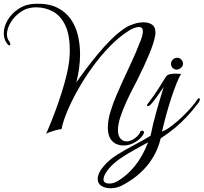

<svg xmlns="http://www.w3.org/2000/svg" viewBox="-212 -686 1086 1024"><path d="M446 90Q430 90 414.5 84.5Q399 79 386 66Q374 53 368.5 35Q363 17 363 -4Q363 -45 377.5 -92Q392 -139 410.5 -181Q429 -223 440 -248Q461 -293 479 -332Q497 -371 511 -403Q528 -443 539 -472Q550 -501 550 -519Q550 -542 529 -542Q516 -542 500.5 -535.5Q485 -529 473 -521Q420 -487 371 -436Q322 -385 279.5 -326Q237 -267 203 -206.5Q169 -146 146.5 -92Q124 -38 116 3Q105 3 88.5 7.5Q72 12 56.5 17.5Q41 23 34 28Q36 23 49 -7.5Q62 -38 80 -85.5Q98 -133 116 -189Q134 -245 146.5 -301Q159 -357 160 -404Q162 -495 137.5 -548Q113 -601 71.5 -624Q30 -647 -20 -647Q-65 -647 -100 -623.5Q-135 -600 -155 -566.5Q-175 -533 -175 -503Q-175 -481 -163 -466Q-157 -457 -157 -451Q-157 -444 -162 -444Q-167 -444 -173 -452Q-192 -475 -192 -509Q-192 -544 -170.5 -580Q-149 -616 -110.5 -640.5Q-72 -665 -22 -666Q47 -668 92.5 -645.5Q138 -623 165 -584.5Q192 -546 203.5 -497.5Q215 -449 215 -397Q215 -358 209.5 -319.5Q204 -281 195 -246Q214 -274 243.5 -313.5Q273 -353 308 -395.5Q343 -438 381.5 -476Q420 -514 457 -538Q476 -550 502.5 -558.5Q529 -567 554 -567Q580 -567 598.5 -555Q617 -543 617 -513Q617 -510 617 -506.5Q617 -503 616 -499Q610 -461 585 -400Q560 -339 519 -257Q510 -240 493.5 -208Q477 -176 459.5 -137.5Q442 -99 429.5 -60.5Q417 -22 417 8Q417 40 433 56Q447 68 462 68Q486 68 508.5 50.5Q531 33 535 19Q538 11 546 11Q551 11 554.5 15Q558 19 554 27Q542 52 511 71Q480 90 446 90ZM724 -315Q700 -323 700 -346Q700 -359 710 -368.5Q720 -378 733 -378Q746 -378 755 -368.5Q764 -359 764 -346Q764 -332 751 -322.5Q738 -313 724 -315ZM377 318Q349 318 329 305.5Q309 293 309 268Q309 254 316.5 237Q324 220 342 199Q370 166 414 138.5Q458 111 506 86Q554 61 591 38Q603 -24 622.5 -92.5Q642 -161 661 -222Q648 -203 628.5 -175.5Q609 -148 593 -130Q584 -120 576 -120Q572 -120 572 -124Q572 -128 577 -134Q612 -179 635.5 -217Q659 -255 671 -274Q679 -288 697 -291Q715 -294 728 -293Q732 -293 738 -292.5Q744 -292 754 -292Q744 -277 730.5 -243.5Q717 -210 702.5 -166.5Q688 -123 675 -75.5Q662 -28 652 16Q677 6 705.5 -16Q734 -38 761.5 -64.5Q789 -91 810 -115.5Q831 -140 840 -155Q844 -162 849 -162Q854 -162 854 -155Q854 -149 848 -140Q817 -99 787 -66.5Q757 -34 723 -5.5Q689 23 645 52Q632 106 606.5 149Q581 192 549.5 223Q518 254 487 274.5Q456 295 433 306Q406 318 377 318ZM370 293Q395 293 417 279Q467 249 507.5 199Q548 149 578 73Q545 91 505 113Q465 135 428.5 160Q392 185 368 214Q353 233 346.5 246.5Q340 260 340 270Q340 282 348.5 287.5Q357 293 370 293Z"/></svg>

Font: Gwendolyn
Style: Bold
Weight: 700
Designer: Robert E. Leuschke
Foundry: Robert E. Leuschke
Version: Version 1.010; ttfautohint (v1.8.3)